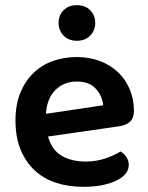

<svg xmlns="http://www.w3.org/2000/svg" viewBox="-20 -709 574 744"><path d="M166 -180Q180 -129 218 -106Q256 -83 312 -83Q354 -83 389.5 -95.5Q425 -108 447 -122Q461 -114 470 -100Q479 -86 479 -70Q479 -50 465.5 -34.5Q452 -19 428.5 -8Q405 3 373 9Q341 15 304 15Q245 15 196.5 -1Q148 -17 113.5 -49.5Q79 -82 59.5 -130Q40 -178 40 -242Q40 -304 59 -350Q78 -396 110.5 -427Q143 -458 186 -473Q229 -488 277 -488Q326 -488 367 -472.5Q408 -457 437 -429.5Q466 -402 482.5 -363.5Q499 -325 499 -280Q499 -252 484.5 -238Q470 -224 444 -220ZM277 -393Q228 -393 195 -360.5Q162 -328 158 -268L380 -301Q376 -338 351 -365.5Q326 -393 277 -393ZM349 -620Q349 -591 329.5 -571Q310 -551 278 -551Q246 -551 226.5 -571Q207 -591 207 -620Q207 -650 226.5 -669.5Q246 -689 278 -689Q310 -689 329.5 -669.5Q349 -650 349 -620Z"/></svg>

Font: Baloo Chettan 2 SemiBold
Style: Regular
Weight: 600
Designer: Maithili Shingre, Unnati Kotecha and Ek Type
Foundry: Ek Type
Version: Version 1.640;hotconv 1.0.111;makeotfexe 2.5.65597; ttfautoh